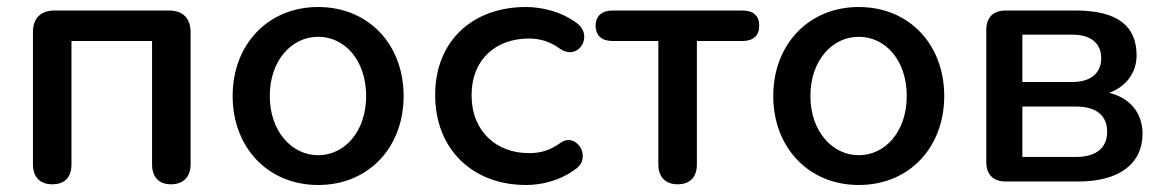

<svg xmlns="http://www.w3.org/2000/svg" viewBox="-20 -518 3322 548"><path d="M129 8C166 8 184 -13 184 -49V-401H414V-49C414 -13 433 8 468 8C503 8 524 -13 524 -49V-426C524 -466 502 -488 462 -488H136C96 -488 74 -466 74 -426V-49C74 -13 94 8 129 8Z M888 10C1032 10 1132 -97 1132 -244C1132 -391 1032 -498 888 -498C745 -498 644 -391 644 -244C644 -97 745 10 888 10ZM888 -75C813 -75 750 -143 750 -244C750 -346 813 -413 888 -413C964 -413 1025 -346 1025 -244C1025 -143 964 -75 888 -75Z M1481 10C1526 10 1579 -2 1625 -37C1670 -71 1624 -141 1581 -111C1546 -86 1519 -81 1489 -81C1398 -81 1326 -142 1326 -246C1326 -351 1398 -408 1489 -408C1519 -408 1548 -401 1578 -379C1632 -342 1676 -418 1625 -453C1582 -485 1526 -498 1481 -498C1329 -498 1222 -401 1222 -247C1222 -92 1329 10 1481 10Z M1914 8C1950 8 1969 -13 1969 -49V-401H2099C2130 -401 2147 -416 2147 -445C2147 -473 2130 -488 2099 -488H1728C1698 -488 1680 -472 1680 -445C1680 -416 1698 -401 1728 -401H1859V-49C1859 -13 1879 8 1914 8Z M2431 10C2575 10 2675 -97 2675 -244C2675 -391 2575 -498 2431 -498C2288 -498 2187 -391 2187 -244C2187 -97 2288 10 2431 10ZM2431 -75C2356 -75 2293 -143 2293 -244C2293 -346 2356 -413 2431 -413C2507 -413 2568 -346 2568 -244C2568 -143 2507 -75 2431 -75Z M2850 0H3058C3176 0 3241 -52 3241 -136C3241 -194 3207 -238 3146 -253C3194 -271 3224 -310 3224 -360C3224 -442 3172 -488 3050 -488H2850C2815 -488 2795 -468 2795 -433V-55C2795 -20 2815 0 2850 0ZM3050 -70H2898V-214H3050C3108 -214 3140 -189 3140 -142C3140 -95 3108 -70 3050 -70ZM3041 -284H2898V-419H3041C3093 -419 3123 -395 3123 -352C3123 -309 3093 -284 3041 -284Z"/></svg>

Font: SN Pro Medium
Style: Regular
Weight: 500
Designer: Tobias Whetton
Foundry: Supernotes
Version: Version 1.003;Glyphs 3.3 (3324)